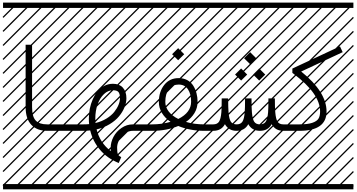

<svg xmlns="http://www.w3.org/2000/svg" viewBox="-23 -990 2698 1453"><path d="M530.3 -48.8V0H333Q257.3 0 214.1 -45.4Q170.9 -90.8 170.9 -180.2V-651.4H219.7V-180.2Q219.7 -106.9 247.3 -77.9Q274.9 -48.8 333 -48.8ZM0 402.8H530.3V442.9H0ZM0 -970.2H530.3V-930.2H0ZM526.9 410.6 533.7 417.5 525.4 425.8 518.6 418.9ZM526.9 304.7 533.7 311.5 419.4 425.8 412.6 418.9ZM526.9 198.7 533.7 205.6 313.5 425.8 306.6 418.9ZM526.9 92.3 533.7 99.1 207.5 425.8 200.7 418.9ZM526.9 -13.2 533.7 -6.3 101.6 425.8 94.7 418.9ZM526.9 -119.1 533.7 -112.3 3.4 418 -3.4 411.1ZM526.9 -225.6 533.7 -218.8 3.4 311.5 -3.4 304.7ZM526.9 -331.5 533.7 -324.7 3.4 205.6 -3.4 198.7ZM526.9 -438 533.7 -431.2 3.4 99.1 -3.4 92.3ZM526.9 -543.5 533.7 -536.6 3.4 -6.3 -3.4 -13.2ZM526.9 -649.4 533.7 -642.6 3.4 -112.3 -3.4 -119.1ZM526.9 -755.9 533.7 -749 3.4 -218.8 -3.4 -225.6ZM526.9 -861.8 533.7 -855 3.4 -324.7 -3.4 -331.5ZM516.6 -958 523.4 -951.2 3.4 -431.2 -3.4 -438ZM411.1 -958 418 -951.2 3.4 -536.6 -3.4 -543.5ZM305.2 -958 312 -951.2 3.4 -642.6 -3.4 -649.4ZM198.7 -958 205.6 -951.2 3.4 -749 -3.4 -755.9ZM92.3 -958 99.1 -951.2 3.4 -855 -3.4 -861.8Z M530.3 -48.8H608.4Q633.3 -48.8 651.4 -50.8Q649.4 -68.8 649.4 -92.8Q649.4 -129.9 656.5 -166.7Q663.6 -203.6 678.5 -237.8Q693.4 -272 714.4 -298.1Q735.4 -324.2 765.9 -340.1Q796.4 -356 832 -356Q880.4 -356 907 -326.4Q933.6 -296.9 933.6 -246.6Q933.6 -213.4 919.2 -178Q904.8 -142.6 877.9 -109.9Q851.1 -77.1 806.9 -50.3Q762.7 -23.4 708 -10.7Q732.9 90.3 815.4 153.8Q814.5 137.2 814.5 128.4Q814.5 86.4 835.7 45.9Q856.9 5.4 896.5 -21.7Q936 -48.8 982.4 -48.8H1060.5V0H982.4Q936 0 899.7 41Q863.3 82 863.3 128.4Q863.3 161.1 868.7 175.5Q874 189.9 894.5 198.7L875.5 243.7Q787.6 207.5 733.2 142.8Q678.7 78.1 659.7 -2.9Q634.8 0 608.4 0H530.3Q520 0 512.9 -7.1Q505.9 -14.2 505.9 -24.4Q505.9 -34.7 512.9 -41.7Q520 -48.8 530.3 -48.8ZM699.7 -59.1Q746.1 -70.3 783 -93Q819.8 -115.7 841.3 -142.6Q862.8 -169.4 873.8 -196.3Q884.8 -223.1 884.8 -246.6Q884.8 -281.2 873 -294.2Q861.3 -307.1 832 -307.1Q794.4 -307.1 763.4 -277.6Q732.4 -248 715.3 -199Q698.2 -149.9 698.2 -92.8Q698.2 -76.2 699.7 -59.1ZM530.3 402.8H1060.5V442.9H530.3ZM530.3 -970.2H1060.5V-930.2H530.3ZM1057.1 410.6 1064 417.5 1055.7 425.8 1048.8 418.9ZM1057.1 304.7 1064 311.5 949.7 425.8 942.9 418.9ZM1057.1 198.7 1064 205.6 843.8 425.8 836.9 418.9ZM1057.1 92.3 1064 99.1 737.8 425.8 731 418.9ZM1057.1 -13.2 1064 -6.3 631.8 425.8 625 418.9ZM1057.1 -119.1 1064 -112.3 533.7 418 526.9 411.1ZM1057.1 -225.6 1064 -218.8 533.7 311.5 526.9 304.7ZM1057.1 -331.5 1064 -324.7 533.7 205.6 526.9 198.7ZM1057.1 -438 1064 -431.2 533.7 99.1 526.9 92.3ZM1057.1 -543.5 1064 -536.6 533.7 -6.3 526.9 -13.2ZM1057.1 -649.4 1064 -642.6 533.7 -112.3 526.9 -119.1ZM1057.1 -755.9 1064 -749 533.7 -218.8 526.9 -225.6ZM1057.1 -861.8 1064 -855 533.7 -324.7 526.9 -331.5ZM1046.9 -958 1053.7 -951.2 533.7 -431.2 526.9 -438ZM941.4 -958 948.2 -951.2 533.7 -536.6 526.9 -543.5ZM835.4 -958 842.3 -951.2 533.7 -642.6 526.9 -649.4ZM729 -958 735.8 -951.2 533.7 -749 526.9 -755.9ZM622.6 -958 629.4 -951.2 533.7 -855 526.9 -861.8Z M1060.5 -48.8H1129.4Q1200.7 -48.8 1267.6 -67.9Q1226.6 -95.7 1202.9 -134.3Q1179.2 -172.9 1179.2 -218.3Q1179.2 -296.4 1220 -347.7Q1260.7 -398.9 1329.1 -398.9Q1366.2 -398.9 1394.8 -383.3Q1423.3 -367.7 1439.7 -341.3Q1456.1 -314.9 1464.1 -284.2Q1472.2 -253.4 1472.2 -220.2Q1472.2 -172.9 1448.5 -134Q1424.8 -95.2 1384.3 -67.4Q1447.3 -48.8 1522 -48.8H1590.8V0H1522Q1414.1 0 1326.2 -36.6Q1237.8 0 1129.4 0H1060.5Q1050.3 0 1043.2 -7.1Q1036.1 -14.2 1036.1 -24.4Q1036.1 -34.7 1043.2 -41.7Q1050.3 -48.8 1060.5 -48.8ZM1326.2 -89.8Q1423.3 -138.2 1423.3 -220.2Q1423.3 -278.8 1399.2 -314.5Q1375 -350.1 1329.1 -350.1Q1283.2 -350.1 1255.6 -315.4Q1228 -280.8 1228 -218.3Q1228 -179.2 1253.9 -146Q1279.8 -112.8 1326.2 -89.8ZM1060.5 402.8H1590.8V442.9H1060.5ZM1060.5 -970.2H1590.8V-930.2H1060.5ZM1587.4 410.6 1594.2 417.5 1585.9 425.8 1579.1 418.9ZM1587.4 304.7 1594.2 311.5 1480 425.8 1473.1 418.9ZM1587.4 198.7 1594.2 205.6 1374 425.8 1367.2 418.9ZM1587.4 92.3 1594.2 99.1 1268.1 425.8 1261.2 418.9ZM1587.4 -13.2 1594.2 -6.3 1162.1 425.8 1155.3 418.9ZM1587.4 -119.1 1594.2 -112.3 1064 418 1057.1 411.1ZM1587.4 -225.6 1594.2 -218.8 1064 311.5 1057.1 304.7ZM1587.4 -331.5 1594.2 -324.7 1064 205.6 1057.1 198.7ZM1587.4 -438 1594.2 -431.2 1064 99.1 1057.1 92.3ZM1587.4 -543.5 1594.2 -536.6 1064 -6.3 1057.1 -13.2ZM1587.4 -649.4 1594.2 -642.6 1064 -112.3 1057.1 -119.1ZM1587.4 -755.9 1594.2 -749 1064 -218.8 1057.1 -225.6ZM1587.4 -861.8 1594.2 -855 1064 -324.7 1057.1 -331.5ZM1577.1 -958 1584 -951.2 1064 -431.2 1057.1 -438ZM1471.7 -958 1478.5 -951.2 1064 -536.6 1057.1 -543.5ZM1365.7 -958 1372.6 -951.2 1064 -642.6 1057.1 -649.4ZM1259.3 -958 1266.1 -951.2 1064 -749 1057.1 -755.9ZM1152.8 -958 1159.7 -951.2 1064 -855 1057.1 -861.8ZM1279.3 -579.6 1325.2 -625.5 1371.1 -579.6 1325.2 -534.2Z M1892.6 -425.8 1938.5 -471.7 1984.4 -425.8 1938.5 -380.4ZM1755.9 -425.8 1801.8 -471.7 1847.7 -425.8 1801.8 -380.4ZM1824.2 -549.3 1870.1 -595.2 1916 -549.3 1870.1 -503.9ZM1590.8 -48.8Q1621.1 -48.8 1634.5 -69.1Q1647.9 -89.4 1652.3 -141.1Q1654.8 -170.9 1654.8 -245.1H1703.6Q1703.6 -176.3 1706.5 -140.6Q1710.9 -88.9 1724.1 -68.8Q1737.3 -48.8 1767.6 -48.8Q1797.9 -48.8 1811.3 -69.1Q1824.7 -89.4 1829.1 -141.1Q1831.5 -170.9 1831.5 -245.1H1880.4Q1880.4 -176.3 1883.3 -140.6Q1887.7 -88.9 1900.9 -68.8Q1914.1 -48.8 1944.3 -48.8Q1974.6 -48.8 1988 -69.1Q2001.5 -89.4 2005.9 -141.1Q2008.3 -170.9 2008.3 -245.1H2057.1Q2057.1 -176.3 2060.1 -140.6Q2064.5 -88.9 2077.6 -68.8Q2090.8 -48.8 2121.1 -48.8V0Q2060.5 0 2032.7 -50.3Q2005.9 0 1944.3 0Q1883.8 0 1856 -50.3Q1829.1 0 1767.6 0Q1707 0 1679.2 -50.3Q1652.3 0 1590.8 0Q1580.6 0 1573.5 -7.1Q1566.4 -14.2 1566.4 -24.4Q1566.4 -34.7 1573.5 -41.7Q1580.6 -48.8 1590.8 -48.8ZM1590.8 402.8H2121.1V442.9H1590.8ZM1590.8 -970.2H2121.1V-930.2H1590.8ZM2117.7 410.6 2124.5 417.5 2116.2 425.8 2109.4 418.9ZM2117.7 304.7 2124.5 311.5 2010.3 425.8 2003.4 418.9ZM2117.7 198.7 2124.5 205.6 1904.3 425.8 1897.5 418.9ZM2117.7 92.3 2124.5 99.1 1798.3 425.8 1791.5 418.9ZM2117.7 -13.2 2124.5 -6.3 1692.4 425.8 1685.5 418.9ZM2117.7 -119.1 2124.5 -112.3 1594.2 418 1587.4 411.1ZM2117.7 -225.6 2124.5 -218.8 1594.2 311.5 1587.4 304.7ZM2117.7 -331.5 2124.5 -324.7 1594.2 205.6 1587.4 198.7ZM2117.7 -438 2124.5 -431.2 1594.2 99.1 1587.4 92.3ZM2117.7 -543.5 2124.5 -536.6 1594.2 -6.3 1587.4 -13.2ZM2117.7 -649.4 2124.5 -642.6 1594.2 -112.3 1587.4 -119.1ZM2117.7 -755.9 2124.5 -749 1594.2 -218.8 1587.4 -225.6ZM2117.7 -861.8 2124.5 -855 1594.2 -324.7 1587.4 -331.5ZM2107.4 -958 2114.3 -951.2 1594.2 -431.2 1587.4 -438ZM2002 -958 2008.8 -951.2 1594.2 -536.6 1587.4 -543.5ZM1896 -958 1902.8 -951.2 1594.2 -642.6 1587.4 -649.4ZM1789.6 -958 1796.4 -951.2 1594.2 -749 1587.4 -755.9ZM1683.1 -958 1689.9 -951.2 1594.2 -855 1587.4 -861.8Z M2121.1 -48.8H2243.2Q2305.2 -48.8 2340.1 -60.5Q2375 -72.3 2387.2 -92.3Q2399.4 -112.3 2399.4 -146Q2399.4 -281.2 2199.2 -431.2L2189.5 -438.5V-471.2L2549.8 -639.2L2570.3 -595.2L2256.3 -448.7Q2448.2 -294.4 2448.2 -146Q2448.2 0 2243.2 0H2121.1Q2110.8 0 2103.8 -7.1Q2096.7 -14.2 2096.7 -24.4Q2096.7 -34.7 2103.8 -41.7Q2110.8 -48.8 2121.1 -48.8ZM2121.1 402.8H2651.4V442.9H2121.1ZM2121.1 -970.2H2651.4V-930.2H2121.1ZM2647.9 410.6 2654.8 417.5 2646.5 425.8 2639.6 418.9ZM2647.9 304.7 2654.8 311.5 2540.5 425.8 2533.7 418.9ZM2647.9 198.7 2654.8 205.6 2434.6 425.8 2427.7 418.9ZM2647.9 92.3 2654.8 99.1 2328.6 425.8 2321.8 418.9ZM2647.9 -13.2 2654.8 -6.3 2222.7 425.8 2215.8 418.9ZM2647.9 -119.1 2654.8 -112.3 2124.5 418 2117.7 411.1ZM2647.9 -225.6 2654.8 -218.8 2124.5 311.5 2117.7 304.7ZM2647.9 -331.5 2654.8 -324.7 2124.5 205.6 2117.7 198.7ZM2647.9 -438 2654.8 -431.2 2124.5 99.1 2117.7 92.3ZM2647.9 -543.5 2654.8 -536.6 2124.5 -6.3 2117.7 -13.2ZM2647.9 -649.4 2654.8 -642.6 2124.5 -112.3 2117.7 -119.1ZM2647.9 -755.9 2654.8 -749 2124.5 -218.8 2117.7 -225.6ZM2647.9 -861.8 2654.8 -855 2124.5 -324.7 2117.7 -331.5ZM2637.7 -958 2644.5 -951.2 2124.5 -431.2 2117.7 -438ZM2532.2 -958 2539.1 -951.2 2124.5 -536.6 2117.7 -543.5ZM2426.3 -958 2433.1 -951.2 2124.5 -642.6 2117.7 -649.4ZM2319.8 -958 2326.7 -951.2 2124.5 -749 2117.7 -755.9ZM2213.4 -958 2220.2 -951.2 2124.5 -855 2117.7 -861.8Z"/></svg>

Font: AzarMehrMSRS3
Style: Regular
Weight: 1
Designer: Amin Abedi
Version: Version 1.00